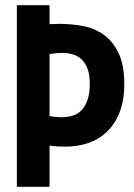

<svg xmlns="http://www.w3.org/2000/svg" viewBox="-20 -720 517 740"><path d="M45 -700H171V-627Q190 -628 210 -628Q256 -628 300.5 -619.5Q345 -611 380 -586Q415 -561 437 -515.5Q459 -470 459 -397Q459 -332 440.5 -286Q422 -240 391 -211Q360 -182 319.5 -168.5Q279 -155 236 -155H223Q214 -155 204 -155.5Q194 -156 184.5 -157Q175 -158 171 -159V0H45ZM222 -516Q191 -516 171 -511V-273Q177 -271 193.5 -269.5Q210 -268 216 -268Q238 -268 258 -273.5Q278 -279 293 -294Q308 -309 317 -334Q326 -359 326 -398Q326 -432 317.5 -454.5Q309 -477 295 -490.5Q281 -504 262 -510Q243 -516 222 -516Z"/></svg>

Font: PT Sans Narrow
Style: Bold
Weight: 700
Width: 3
Designer: A.Korolkova, O.Umpeleva, V.Yefimov
Foundry: ParaType Ltd
Version: Version 2.003W OFL